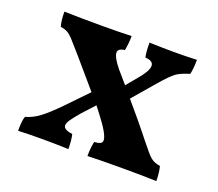

<svg xmlns="http://www.w3.org/2000/svg" viewBox="-91 -628 861 757"><g transform="rotate(20 339.0 -250.0)"><path d="M629 2Q577 0 484 0Q394 0 340 2Q340 -33 346 -59Q362 -60 370.5 -64Q379 -68 379 -78Q379 -102 329 -167L305 -198L260 -149Q237 -122 226.5 -107Q216 -92 216 -82Q216 -73 225 -67.5Q234 -62 254 -59Q260 -35 260 2Q200 0 152 0Q97 0 49 2Q49 -45 56 -59Q86 -67 114 -88Q142 -109 184 -152L269 -240L166 -360Q134 -397 120.5 -411.5Q107 -426 96 -432Q85 -438 67 -441Q60 -464 60 -502Q122 -500 220 -500Q286 -500 342 -502Q342 -471 336 -441Q308 -438 308 -421Q308 -401 340 -362Q370 -327 384 -311L424 -359Q456 -397 456 -418Q456 -439 422 -441Q417 -462 417 -502Q475 -500 520 -500Q572 -500 616 -502Q616 -464 610 -441Q573 -430 554.5 -416.5Q536 -403 499 -360L420 -268Q489 -187 510 -160L534 -130Q567 -88 581.5 -75.5Q596 -63 622 -59Q629 -32 629 2Z"/></g></svg>

Font: Vollkorn SC
Style: Bold
Weight: 700
Designer: Friedrich Althausen
Foundry: Friedrich Althausen
Version: Version 4.015